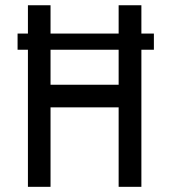

<svg xmlns="http://www.w3.org/2000/svg" viewBox="-20 -722 654 742"><path d="M87.9 -592.3V-701.7H175.3V-592.3H438.5V-701.7H526.4V-592.3H574.7V-529.8H526.4V0H438.5V-307.1H175.3V0H87.9V-529.8H47.9V-592.3ZM438.5 -394.5V-529.8H175.3V-394.5Z"/></svg>

Font: Aeronef
Style: Regular
Weight: 400
Designer: Peter Wiegel - CAT-Fonts Germany
Foundry: CAT-Fonts, Peter Wiegel
Version: Version 0.002